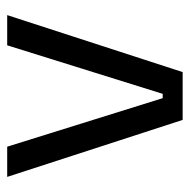

<svg xmlns="http://www.w3.org/2000/svg" viewBox="-17 -511 528 534"><g transform="rotate(-90 247.0 -244.0)"><path d="M241 -55.5H253L388 -488H472L313.5 0H180.5L22 -488H106Z"/></g></svg>

Font: Anek Devanagari
Style: Regular
Weight: 400
Designer: Kailash Malviya (Devanagari) & Yesha Goshar (Latin)
Foundry: Ek Type
Version: Version 1.003